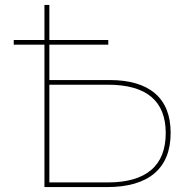

<svg xmlns="http://www.w3.org/2000/svg" viewBox="-20 -762 768 782"><path d="M161 0V-742H181V-436H426Q548 -436 611.5 -381.5Q675 -327 675 -221Q675 -112 609 -56Q543 0 415 0ZM181 -19H419Q536 -19 595.5 -69.5Q655 -120 655 -220Q655 -417 419 -417H181ZM36 -580V-599H421V-580Z"/></svg>

Font: Montserrat Thin
Style: Regular
Weight: 100
Designer: Julieta Ulanovsky
Foundry: Julieta Ulanovsky
Version: Version 9.000